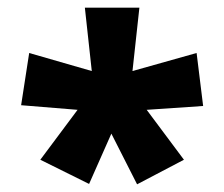

<svg xmlns="http://www.w3.org/2000/svg" viewBox="-20 -886 584 500"><path d="M343 -866 325 -701 492 -748 509 -610 362 -600 459 -470 337 -406 270 -538 212 -407 85 -470 182 -600 35 -612 56 -748 219 -701 201 -866Z"/></svg>

Font: Noto Sans Malayalam UI ExtraCondensed Black
Style: Regular
Weight: 900
Width: 2
Designer: Jelle Bosma - Monotype Design Team
Foundry: Monotype Imaging Inc.
Version: Version 2.104; ttfautohint (v1.8.4.7-5d5b)